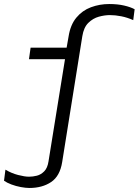

<svg xmlns="http://www.w3.org/2000/svg" viewBox="-39 -748 689 954"><path d="M107 186Q89 186 64.5 181.5Q40 177 17.5 168.5Q-5 160 -19 150L-12 95Q18 113 51 121.5Q84 130 105 130Q124 130 144 125Q164 120 180.5 103.5Q197 87 202 54L284 -454H105L113 -511H292L302 -568Q311 -625 340.5 -660.5Q370 -696 413 -712Q456 -728 504 -728Q545 -728 577.5 -720.5Q610 -713 630 -702L623 -648Q594 -661 564 -667Q534 -673 507 -673Q481 -673 452 -665Q423 -657 400 -634.5Q377 -612 370 -568L270 57Q259 127 215 156.5Q171 186 107 186Z"/></svg>

Font: Chivo Mono Medium ExtraLight
Style: Italic
Weight: 250
Italic angle: -8.05°
Monospace: yes
Version: Version 1.008